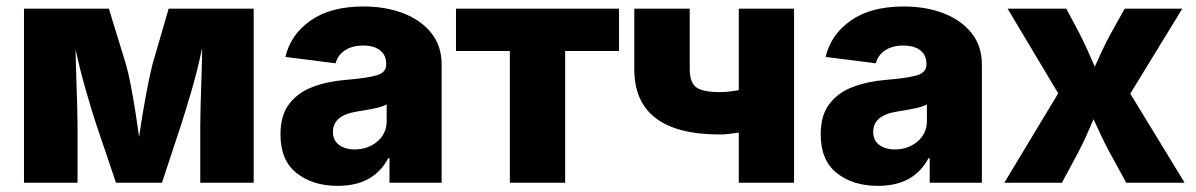

<svg xmlns="http://www.w3.org/2000/svg" viewBox="-20 -573 3749 602"><path d="M55.2 0V-545.9H321.3L375 -371.1Q382.3 -345.7 389.6 -307.9Q397 -270 403.8 -227.1Q410.6 -184.1 416 -143.6Q421.9 -184.1 429.2 -227.1Q436.5 -270 444.1 -307.9Q451.7 -345.7 458 -371.1L508.8 -545.9H775.4V0H607.9V-183.1Q607.9 -206.5 609.1 -246.3Q610.4 -286.1 611.8 -332.5Q613.3 -378.9 613.8 -422.4Q599.6 -354 580.6 -289.1Q561.5 -224.1 548.3 -183.1L487.8 0H343.8L281.7 -183.1Q267.6 -226.1 249.3 -289.6Q231 -353 216.8 -418.5Q217.8 -375.5 219.2 -329.8Q220.7 -284.2 221.9 -245.4Q223.1 -206.5 223.1 -183.1V0Z M1039.1 9.8Q960.4 9.8 909.9 -30.3Q859.4 -70.3 859.4 -151.4Q859.4 -211.9 887 -247.6Q914.6 -283.2 960.7 -300.5Q1006.8 -317.9 1062 -322.3Q1131.8 -328.1 1161.4 -336.9Q1190.9 -345.7 1190.9 -370.6V-373Q1190.9 -399.9 1171.9 -415Q1152.8 -430.2 1118.7 -430.2Q1084.5 -430.2 1061.8 -415.3Q1039.1 -400.4 1032.2 -374.5L875 -394.5Q890.6 -463.9 953.4 -508.3Q1016.1 -552.7 1120.1 -552.7Q1189.5 -552.7 1244.9 -531.2Q1300.3 -509.8 1332.5 -469.2Q1364.7 -428.7 1364.7 -371.1V0H1201.2V-76.7H1197.3Q1151.4 9.8 1039.1 9.8ZM1092.3 -104.5Q1133.8 -104.5 1163.1 -129.4Q1192.4 -154.3 1192.4 -194.3V-245.6Q1177.7 -237.8 1151.1 -232.4Q1124.5 -227.1 1101.1 -223.6Q1023.9 -211.9 1023.9 -159.7Q1023.9 -132.8 1043 -118.7Q1062 -104.5 1092.3 -104.5Z M1578.6 0V-413.1H1409.7V-545.9H1920.9V-413.1H1752V0Z M2236.8 -151.4Q1968.8 -151.4 1968.8 -356.4V-545.9H2142.6V-356.4Q2142.6 -314.5 2163.1 -299.3Q2183.6 -284.2 2236.8 -284.2Q2265.1 -284.2 2296.4 -290.5V-545.9H2469.7V0H2296.4V-157.2Q2280.8 -154.8 2265.4 -153.1Q2250 -151.4 2236.8 -151.4Z M2732.9 9.8Q2654.3 9.8 2603.8 -30.3Q2553.2 -70.3 2553.2 -151.4Q2553.2 -211.9 2580.8 -247.6Q2608.4 -283.2 2654.5 -300.5Q2700.7 -317.9 2755.9 -322.3Q2825.7 -328.1 2855.2 -336.9Q2884.8 -345.7 2884.8 -370.6V-373Q2884.8 -399.9 2865.7 -415Q2846.7 -430.2 2812.5 -430.2Q2778.3 -430.2 2755.6 -415.3Q2732.9 -400.4 2726.1 -374.5L2568.8 -394.5Q2584.5 -463.9 2647.2 -508.3Q2710 -552.7 2814 -552.7Q2883.3 -552.7 2938.7 -531.2Q2994.1 -509.8 3026.4 -469.2Q3058.6 -428.7 3058.6 -371.1V0H2895V-76.7H2891.1Q2845.2 9.8 2732.9 9.8ZM2786.1 -104.5Q2827.6 -104.5 2856.9 -129.4Q2886.2 -154.3 2886.2 -194.3V-245.6Q2871.6 -237.8 2845 -232.4Q2818.4 -227.1 2794.9 -223.6Q2717.8 -211.9 2717.8 -159.7Q2717.8 -132.8 2736.8 -118.7Q2755.9 -104.5 2786.1 -104.5Z M3128.9 0 3297.9 -280.3 3139.2 -545.9H3323.2L3364.3 -468.8Q3377.4 -442.9 3389.4 -416.5Q3401.4 -390.1 3412.6 -363.8Q3424.3 -390.1 3436.8 -416.7Q3449.2 -443.4 3463.4 -468.8L3506.3 -545.9H3687L3523.9 -279.3L3694.3 0H3511.2L3460 -93.8Q3445.8 -119.6 3433.3 -146.2Q3420.9 -172.9 3408.7 -199.2Q3397.5 -172.9 3385.5 -146.2Q3373.5 -119.6 3359.9 -93.8L3309.6 0Z"/></svg>

Font: Inter Extra Bold
Style: Regular
Weight: 800
Designer: Rasmus Andersson
Foundry: rsms
Version: Version 4.000;git-3c8e0fc